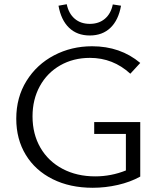

<svg xmlns="http://www.w3.org/2000/svg" viewBox="-20 -883 761 909"><path d="M426 -305H644V-47Q597 -21 538 -7.5Q479 6 419 6Q311 6 229 -35Q147 -76 102 -150Q57 -224 57 -321Q57 -422 105.5 -500Q154 -578 236 -621Q318 -664 416 -664Q550 -664 644 -585L597 -534Q515 -609 406 -609Q327 -609 265 -573.5Q203 -538 168.5 -475Q134 -412 134 -332Q134 -248 171.5 -183.5Q209 -119 276.5 -83.5Q344 -48 431 -48Q506 -48 576 -76V-249H426ZM257 -856 296 -863Q305 -819 333.5 -794.5Q362 -770 405 -770Q448 -770 476.5 -794Q505 -818 514 -862L553 -856Q541 -788 503 -751.5Q465 -715 405 -715Q345 -715 307 -751.5Q269 -788 257 -856Z"/></svg>

Font: Ysabeau
Style: Regular
Weight: 400
Designer: Christian Thalmann (Catharsis Fonts)
Version: Version 0.003